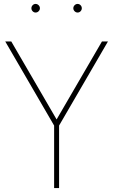

<svg xmlns="http://www.w3.org/2000/svg" viewBox="-20 -962 579 982"><path d="M256.8 -319.8 6.8 -750H37.6L269.5 -351.1L501.5 -750H532.2L282.2 -319.8V0H256.8ZM392.1 -904.5Q385.7 -897.9 377 -897.9Q368.2 -897.9 361.6 -904.5Q355 -911.1 355 -919.9Q355 -928.7 361.6 -935.3Q368.2 -941.9 377 -941.9Q385.7 -941.9 392.1 -935.3Q398.4 -928.7 398.4 -919.9Q398.4 -911.1 392.1 -904.5ZM177.5 -904.5Q170.9 -897.9 162.1 -897.9Q153.3 -897.9 147 -904.5Q140.6 -911.1 140.6 -919.9Q140.6 -928.7 147 -935.3Q153.3 -941.9 162.1 -941.9Q170.9 -941.9 177.5 -935.3Q184.1 -928.7 184.1 -919.9Q184.1 -911.1 177.5 -904.5Z"/></svg>

Font: Spartan MB Thin
Style: Regular
Weight: 100
Designer: Matt Bailey, Mirko Velimirovic
Foundry: Matt Bailey
Version: Version 1.005